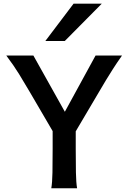

<svg xmlns="http://www.w3.org/2000/svg" viewBox="-20 -1011 699 1031"><path d="M280.3 -276.9 138.2 -520Q109.9 -568.4 82.3 -613.3Q54.7 -658.2 13.7 -712.9H159.2L374.5 -328.1ZM369.6 -276.9 281.7 -325.7 493.2 -712.9H635.3Q606.4 -671.9 586.2 -640.1Q565.9 -608.4 548.8 -580.1Q531.7 -551.8 513.2 -520ZM262.7 -330.6H386.7V-212.4Q386.7 -140.1 387.7 -84.7Q388.7 -29.3 394 0H255.4Q260.7 -29.3 261.7 -84.7Q262.7 -140.1 262.7 -212.4ZM375 -991.2H526.4L328.1 -791H223.6Z"/></svg>

Font: Kanchenjunga
Style: Bold
Weight: 700
Designer: Becca Hirsbrunner Spalinger
Foundry: SIL International
Version: Version 2.001